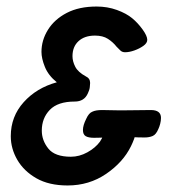

<svg xmlns="http://www.w3.org/2000/svg" viewBox="-20 -558 537 588"><path d="M13 -141Q13 -201 52.5 -245Q92 -289 154 -306Q128 -327 117.5 -353Q107 -379 107 -399Q107 -435 127 -467Q147 -499 184.5 -518.5Q222 -538 276 -538Q309 -538 338 -527.5Q367 -517 385 -502Q402 -488 416.5 -468Q431 -448 431 -436Q431 -426 419 -417.5Q407 -409 391.5 -403.5Q376 -398 363 -398Q354 -398 348.5 -403.5Q343 -409 337 -415Q326 -429 310.5 -439Q295 -449 271 -449Q239 -449 220.5 -432Q202 -415 202 -386Q202 -370 210.5 -353.5Q219 -337 243 -324Q256 -318 256 -304Q256 -300 255 -291Q254 -282 249 -272Q238 -247 209 -247Q157 -247 132.5 -221.5Q108 -196 108 -158Q108 -128 128 -103Q148 -78 197 -78Q223 -78 247.5 -91.5Q272 -105 286 -124Q293 -134 295.5 -143.5Q298 -153 299 -159Q302 -165 307 -170.5Q312 -176 329 -176Q349 -176 372 -171.5Q395 -167 395 -150Q395 -144 390.5 -132Q386 -120 381 -110Q357 -61 305 -25.5Q253 10 187 10Q130 10 91.5 -12Q53 -34 33 -68.5Q13 -103 13 -141ZM465 -163Q458 -146 447.5 -141.5Q437 -137 423 -137Q402 -137 387 -138Q372 -139 359 -139Q336 -139 311.5 -137.5Q287 -136 268 -136Q251 -136 242.5 -141Q234 -146 234 -160Q234 -174 244 -194Q252 -212 263 -216Q273 -221 293 -221Q308 -221 320 -220.5Q332 -220 349 -220Q371 -220 397 -220.5Q423 -221 442 -221Q473 -221 473 -197Q473 -188 470.5 -178.5Q468 -169 465 -163Z"/></svg>

Font: Lisu Bosa SemiBold
Style: Italic
Weight: 600
Italic angle: -19°
Designer: David Morse, Annie Olsen, Victor Gaultney, Frank Grießhammer (Latin)
Foundry: SIL International
Version: Version 2.000